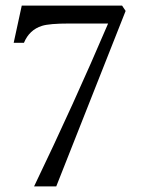

<svg xmlns="http://www.w3.org/2000/svg" viewBox="-20 -665 509 685"><path d="M101.6 0Q244.6 -297.4 365.7 -581.1H227.1Q156.2 -581.1 129.9 -572.8Q84.5 -558.6 65.4 -512.2H28.8L57.6 -645H415.5L428.2 -626L180.7 0Z"/></svg>

Font: Elstob
Style: Regular
Weight: 400
Designer: Peter S. Baker
Version: Version 1.015